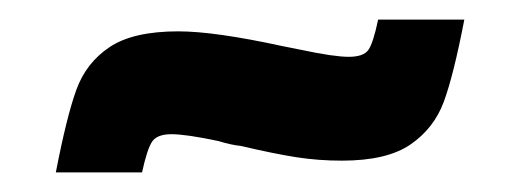

<svg xmlns="http://www.w3.org/2000/svg" viewBox="-20 -402 521 196"><path d="M162 -370Q199 -370 268 -355L288 -351Q321 -344 336 -344Q351 -344 356 -351Q361 -358 366 -382H454Q443 -325 433 -298Q423 -271 399 -254.5Q375 -238 329 -238Q305 -238 282.5 -241.5Q260 -245 226 -253Q216 -254 203 -258Q170 -265 155 -265Q140 -265 135 -257Q130 -249 125 -226H37Q48 -283 58 -310.5Q68 -338 92 -354Q116 -370 162 -370Z"/></svg>

Font: Saira Semi Condensed ExtraBold
Style: Italic
Weight: 800
Width: 4
Italic angle: -12°
Designer: Hector Gatti with collaboration of the Omnibus-Type team
Foundry: Omnibus-Type
Version: Version 1.001; ttfautohint (v1.8)